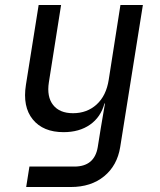

<svg xmlns="http://www.w3.org/2000/svg" viewBox="-20 -570 640 770"><path d="M85 180 98 98H278Q359 98 372 20L384 -55L401 -155H399Q384 -100 341 -70Q298 -40 235 -40Q153 -40 111.5 -91Q70 -142 84 -230L135 -550H225L176 -240Q167 -182 193 -149Q219 -116 273 -116Q329 -116 367.5 -151Q406 -186 416 -250L463 -550H553L462 20Q450 94 397.5 137Q345 180 264 180Z"/></svg>

Font: JetBrains Mono NL
Style: Italic
Weight: 400
Italic angle: -9°
Monospace: yes
Designer: Philipp Nurullin, Konstantin Bulenkov
Foundry: JetBrains
Version: Version 2.305; ttfautohint (v1.8.4.7-5d5b)